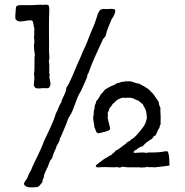

<svg xmlns="http://www.w3.org/2000/svg" viewBox="-20 -720 794 826"><path d="M709 -8C709 -8 710 -56 701 -69C689 -71 677 -65 661 -65C652 -64 634 -64 620 -64C616 -65 613 -62 611 -62C599 -65 585 -64 571 -63C564 -62 557 -61 554 -65C557 -70 560 -75 567 -76C574 -83 582 -88 594 -91C599 -97 605 -103 611 -108C619 -112 624 -119 633 -122C636 -125 639 -129 641 -133C645 -136 651 -137 652 -143C657 -151 659 -163 666 -170C666 -178 670 -181 671 -187C670 -196 672 -216 671 -221C670 -235 670 -245 670 -257C666 -264 663 -271 663 -281C656 -293 647 -304 639 -316C632 -324 624 -330 617 -338C610 -341 605 -346 599 -349C592 -353 585 -356 579 -360C563 -361 555 -368 541 -370H519C514 -369 510 -367 503 -368C497 -366 493 -362 484 -363C480 -359 475 -356 469 -354C455 -349 445 -342 432 -335C426 -327 420 -320 413 -313C407 -303 403 -292 394 -285C393 -277 391 -272 388 -267C387 -257 386 -247 383 -240C385 -232 382 -225 381 -217C380 -201 386 -188 386 -172C390 -168 391 -158 394 -153L400 -147C401 -145 437 -154 443 -157C449 -158 454 -164 454 -167C454 -169 445 -204 443 -214C443 -220 446 -227 443 -234C446 -240 450 -246 451 -255C456 -260 461 -265 464 -272C472 -278 478 -286 487 -292C494 -295 502 -299 510 -300C512 -300 514 -299 516 -299C528 -299 539 -301 549 -298C558 -296 566 -288 574 -288L595 -271C597 -262 603 -257 606 -249C610 -239 611 -225 612 -212C609 -202 609 -196 602 -183C596 -170 565 -136 565 -136C565 -136 552 -123 543 -119C539 -111 526 -111 522 -102C507 -93 495 -79 477 -72C474 -63 464 -61 460 -54C452 -51 444 -45 439 -42C436 -40 433 -40 432 -38C422 -33 415 -25 406 -20C402 -13 392 -14 392 -4C398 3 408 -1 418 -1C440 -2 467 1 485 -1C490 -2 490 2 496 1L507 -3C516 -1 528 0 537 0C542 -1 551 0 560 0C570 0 580 -1 588 1C595 -1 608 2 613 -3C619 1 627 -1 633 -1C638 -1 641 0 645 0L680 -4C691 -5 709 -8 709 -8ZM356 -395C353 -397 361 -405 361 -407C377 -455 399 -497 422 -549C425 -557 432 -558 435 -568C440 -591 449 -610 460 -637C470 -650 480 -671 474 -679C465 -684 450 -681 437 -681C421 -681 430 -684 412 -678C399 -664 398 -648 392 -633C387 -616 379 -600 372 -583C362 -556 347 -519 335 -495L329 -480C323 -467 319 -456 313 -444C307 -431 277 -354 266 -344L263 -329C259 -312 246 -296 244 -280C232 -264 230 -247 220 -231C210 -194 184 -146 168 -110C156 -73 124 -17 114 11C107 22 101 34 98 45C93 53 87 60 83 69C84 84 103 87 123 86C144 85 145 86 157 70C165 64 162 56 165 50C170 45 168 36 171 29C196 -29 172 33 194 -25C197 -32 202 -35 205 -42C208 -56 215 -70 222 -85C223 -87 221 -87 222 -89C228 -100 237 -113 238 -124C248 -144 256 -166 266 -189L274 -211C277 -217 283 -225 286 -231C295 -248 299 -264 305 -278C312 -296 317 -312 328 -328C328 -328 358 -392 356 -395ZM190 -342C194 -348 199 -353 197 -364C197 -366 195 -366 196 -368L192 -391C192 -393 194 -395 194 -397C194 -400 192 -403 192 -405C191 -423 194 -442 190 -458C195 -470 191 -485 191 -499V-531C191 -570 190 -608 191 -644C191 -653 192 -662 192 -672C192 -680 193 -691 188 -698C180 -702 170 -699 164 -699C161 -698 158 -700 156 -700C144 -700 133 -698 121 -698H86C74 -698 63 -699 52 -695C47 -688 48 -678 47 -668C46 -658 45 -647 47 -637C50 -635 53 -633 54 -630C75 -623 92 -635 117 -632C126 -626 123 -607 128 -597C126 -584 129 -572 126 -559C127 -552 128 -546 128 -540C124 -523 127 -504 130 -486C126 -460 131 -425 126 -401C131 -384 124 -365 126 -350C128 -349 130 -346 131 -343C140 -337 154 -340 167 -341C175 -341 184 -339 190 -342Z"/></svg>

Font: FuturaRener
Style: Regular
Weight: 400
Designer: BSozoo
Foundry: BSozoo
Version: Version 1.0